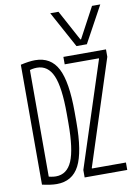

<svg xmlns="http://www.w3.org/2000/svg" viewBox="-106 -1068 813 1145"><g transform="rotate(-10 300.0 -495.0)"><path d="M143 10Q107 10 55 -2V-728Q107 -740 143 -740Q238 -740 280 -658.5Q322 -577 322 -395V-335Q322 -153 280 -71.5Q238 10 143 10ZM81 -48Q101 -42 116.5 -39Q132 -36 146 -36Q213 -36 243.5 -106.5Q274 -177 274 -337V-393Q274 -553 243.5 -623.5Q213 -694 146 -694Q132 -694 116.5 -691Q101 -688 81 -682L103 -703V-27ZM313 0V-45L520 -681V-685H313V-730H571V-685L365 -49V-45H571V0ZM401 -780 281 -1000H331L431 -815H435L534 -1000H584L464 -780Z"/></g></svg>

Font: M PLUS Code Latin Expanded Light
Style: Regular
Weight: 300
Width: 7
Designer: Coji Morishita
Foundry: UNDERFOREST DESIGN
Version: Version 1.002; ttfautohint (v1.8.3)